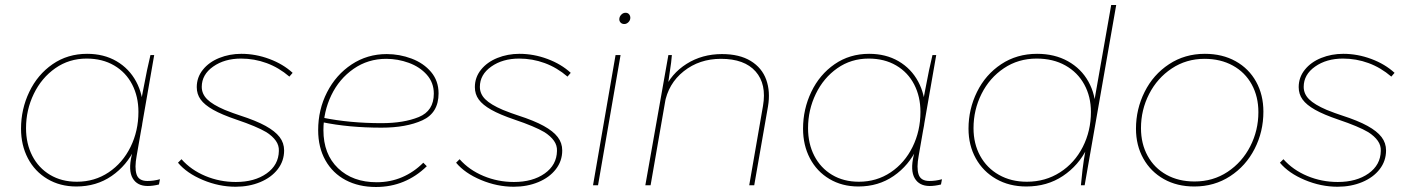

<svg xmlns="http://www.w3.org/2000/svg" viewBox="-20 -740 5630 767"><path d="M506 -119 520 -178 544 -339Q548 -358 551 -376Q569 -472 581 -520H596L526 -118Q517 -70 525.5 -43.5Q534 -17 569 -17Q594 -17 619 -24L615 -3Q591 3 570 3Q528 3 510 -28Q492 -59 506 -119ZM552 -297Q552 -218 519.5 -148.5Q487 -79 426 -37Q365 5 285 5Q220 5 169.5 -25Q119 -55 91.5 -107.5Q64 -160 64 -226Q64 -304 97 -373Q130 -442 190 -483.5Q250 -525 328 -525Q395 -525 445.5 -495.5Q496 -466 524 -414Q552 -362 552 -297ZM84 -228Q84 -166 109 -117.5Q134 -69 180 -41.5Q226 -14 287 -14Q358 -14 414 -51.5Q470 -89 501.5 -153Q533 -217 533 -293Q533 -354 508 -402.5Q483 -451 436 -478.5Q389 -506 326 -506Q256 -506 201 -467.5Q146 -429 115 -365Q84 -301 84 -228Z M691 -90 705 -104Q743 -61 800.5 -37Q858 -13 922 -13Q997 -13 1045 -47Q1093 -81 1094 -137Q1095 -159 1082 -177.5Q1069 -196 1044 -212Q1005 -235 925 -262Q866 -282 831.5 -301.5Q797 -321 781.5 -342.5Q766 -364 766 -392Q766 -431 790.5 -461.5Q815 -492 856 -508.5Q897 -525 944 -525Q1001 -525 1056 -504.5Q1111 -484 1149 -449L1136 -434Q1094 -470 1045 -488Q996 -506 943 -506Q877 -506 831.5 -474Q786 -442 786 -393Q786 -365 807.5 -343.5Q829 -322 878 -301Q913 -287 938 -279Q1003 -258 1041 -237Q1079 -216 1097 -192.5Q1115 -169 1115 -139Q1115 -97 1089.5 -64Q1064 -31 1019.5 -12.5Q975 6 921 6Q855 6 790.5 -21Q726 -48 691 -90Z M1251 -220Q1251 -302 1286.5 -371.5Q1322 -441 1384.5 -482.5Q1447 -524 1525 -524Q1576 -524 1624 -506Q1672 -488 1702 -452.5Q1732 -417 1732 -367Q1732 -289 1667.5 -259.5Q1603 -230 1504 -230Q1373 -230 1267 -252L1269 -270Q1377 -248 1504 -248Q1593 -248 1653 -272.5Q1713 -297 1713 -366Q1713 -410 1685 -441.5Q1657 -473 1613 -489Q1569 -505 1523 -505Q1450 -505 1392.5 -465Q1335 -425 1303.5 -359.5Q1272 -294 1272 -220Q1272 -124 1330.5 -68Q1389 -12 1485 -12Q1539 -12 1586 -32Q1633 -52 1671 -90L1685 -76Q1643 -35 1592 -14Q1541 7 1482 7Q1413 7 1361 -20.5Q1309 -48 1280 -99.5Q1251 -151 1251 -220Z M1802 -90 1816 -104Q1854 -61 1911.5 -37Q1969 -13 2033 -13Q2108 -13 2156 -47Q2204 -81 2205 -137Q2206 -159 2193 -177.5Q2180 -196 2155 -212Q2116 -235 2036 -262Q1977 -282 1942.5 -301.5Q1908 -321 1892.5 -342.5Q1877 -364 1877 -392Q1877 -431 1901.5 -461.5Q1926 -492 1967 -508.5Q2008 -525 2055 -525Q2112 -525 2167 -504.5Q2222 -484 2260 -449L2247 -434Q2205 -470 2156 -488Q2107 -506 2054 -506Q1988 -506 1942.5 -474Q1897 -442 1897 -393Q1897 -365 1918.5 -343.5Q1940 -322 1989 -301Q2024 -287 2049 -279Q2114 -258 2152 -237Q2190 -216 2208 -192.5Q2226 -169 2226 -139Q2226 -97 2200.5 -64Q2175 -31 2130.5 -12.5Q2086 6 2032 6Q1966 6 1901.5 -21Q1837 -48 1802 -90Z M2439 -520H2459L2369 0H2349ZM2454 -663Q2454 -673 2461.5 -681Q2469 -689 2479 -689Q2488 -689 2493 -683Q2498 -677 2498 -669Q2498 -659 2490.5 -651.5Q2483 -644 2474 -644Q2465 -644 2459.5 -649.5Q2454 -655 2454 -663Z M2650 -520H2664Q2663 -506 2661 -490Q2659 -474 2656 -455Q2652 -424 2647 -393L2646 -385L2579 0H2558ZM2864 -524Q2934 -524 2979 -496.5Q3024 -469 3041 -421.5Q3058 -374 3048 -315L2993 0H2973L3028 -317Q3043 -404 2998.5 -454.5Q2954 -505 2860 -505Q2774 -505 2711.5 -455.5Q2649 -406 2635 -325L2632 -379Q2661 -446 2723 -485Q2785 -524 2864 -524Z M3630 -119 3644 -178 3668 -339Q3672 -358 3675 -376Q3693 -472 3705 -520H3720L3650 -118Q3641 -70 3649.5 -43.5Q3658 -17 3693 -17Q3718 -17 3743 -24L3739 -3Q3715 3 3694 3Q3652 3 3634 -28Q3616 -59 3630 -119ZM3676 -297Q3676 -218 3643.5 -148.5Q3611 -79 3550 -37Q3489 5 3409 5Q3344 5 3293.5 -25Q3243 -55 3215.5 -107.5Q3188 -160 3188 -226Q3188 -304 3221 -373Q3254 -442 3314 -483.5Q3374 -525 3452 -525Q3519 -525 3569.5 -495.5Q3620 -466 3648 -414Q3676 -362 3676 -297ZM3208 -228Q3208 -166 3233 -117.5Q3258 -69 3304 -41.5Q3350 -14 3411 -14Q3482 -14 3538 -51.5Q3594 -89 3625.5 -153Q3657 -217 3657 -293Q3657 -354 3632 -402.5Q3607 -451 3560 -478.5Q3513 -506 3450 -506Q3380 -506 3325 -467.5Q3270 -429 3239 -365Q3208 -301 3208 -228Z M4316 -138 4318 -149 4321 -163 4419 -720H4439L4313 0H4298Q4300 -25 4304.5 -62.5Q4309 -100 4316 -138ZM4357 -297Q4357 -218 4323 -148.5Q4289 -79 4226 -37Q4163 5 4080 5Q4012 5 3959.5 -25Q3907 -55 3878 -107.5Q3849 -160 3849 -226Q3849 -304 3883 -373Q3917 -442 3979.5 -483.5Q4042 -525 4123 -525Q4193 -525 4246 -495.5Q4299 -466 4328 -414Q4357 -362 4357 -297ZM3869 -228Q3869 -166 3895.5 -117.5Q3922 -69 3970.5 -41.5Q4019 -14 4082 -14Q4156 -14 4214.5 -51.5Q4273 -89 4305.5 -153Q4338 -217 4338 -293Q4338 -354 4311.5 -402.5Q4285 -451 4236 -478.5Q4187 -506 4121 -506Q4048 -506 3990.5 -467.5Q3933 -429 3901 -365Q3869 -301 3869 -228Z M4518 -226Q4518 -304 4552.5 -373Q4587 -442 4650 -483.5Q4713 -525 4793 -525Q4863 -525 4916 -495.5Q4969 -466 4998 -413.5Q5027 -361 5027 -294Q5027 -214 4992 -145.5Q4957 -77 4894 -36Q4831 5 4751 5Q4682 5 4629.5 -24.5Q4577 -54 4547.5 -106.5Q4518 -159 4518 -226ZM5007 -292Q5007 -354 4980.5 -402.5Q4954 -451 4905 -478Q4856 -505 4792 -505Q4719 -505 4661 -466.5Q4603 -428 4570.5 -364.5Q4538 -301 4538 -228Q4538 -166 4564.5 -117.5Q4591 -69 4639.5 -42Q4688 -15 4752 -15Q4826 -15 4884 -53.5Q4942 -92 4974.5 -155.5Q5007 -219 5007 -292Z M5093 -90 5107 -104Q5145 -61 5202.5 -37Q5260 -13 5324 -13Q5399 -13 5447 -47Q5495 -81 5496 -137Q5497 -159 5484 -177.5Q5471 -196 5446 -212Q5407 -235 5327 -262Q5268 -282 5233.5 -301.5Q5199 -321 5183.5 -342.5Q5168 -364 5168 -392Q5168 -431 5192.5 -461.5Q5217 -492 5258 -508.5Q5299 -525 5346 -525Q5403 -525 5458 -504.5Q5513 -484 5551 -449L5538 -434Q5496 -470 5447 -488Q5398 -506 5345 -506Q5279 -506 5233.5 -474Q5188 -442 5188 -393Q5188 -365 5209.5 -343.5Q5231 -322 5280 -301Q5315 -287 5340 -279Q5405 -258 5443 -237Q5481 -216 5499 -192.5Q5517 -169 5517 -139Q5517 -97 5491.5 -64Q5466 -31 5421.5 -12.5Q5377 6 5323 6Q5257 6 5192.5 -21Q5128 -48 5093 -90Z"/></svg>

Font: Fixel Italic Variable Display Thin
Style: Italic
Weight: 100
Italic angle: -10°
Designer: AlfaBravo + MacPaw
Foundry: Kyrylo Tkachov, Marchela Mozhyna, Serhii Makarenko, Maria Weinstein, Zakhar Kryvoshyya
Version: Version 1.210;Glyphs 3.2 (3217)